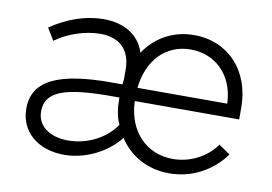

<svg xmlns="http://www.w3.org/2000/svg" viewBox="-62 -624 1030 727"><g transform="rotate(10 452.5 -260.0)"><path d="M223 6C303 6 385 -34 434 -96C475 -33 543 6 627 6C713 6 790 -35 840 -104L796 -134C759 -81 696 -50 631 -50C529 -50 458 -125 452 -234V-241H853V-286C853 -428 762 -526 630 -526C549 -526 482 -487 441 -425C421 -488 365 -526 282 -526C215 -526 144 -502 80 -458L108 -412C156 -447 222 -469 280 -469C355 -469 397 -427 397 -351C397 -345 397 -321 397 -313C396 -310 395 -301 395 -295H350C149 -295 52 -250 52 -142C52 -54 121 6 223 6ZM453 -292C464 -399 531 -470 627 -470C724 -470 794 -399 798 -294V-292ZM410 -142C372 -86 301 -50 229 -50C156 -50 109 -86 109 -141C109 -219 184 -244 362 -244H392C392 -210 395 -173 410 -142Z"/></g></svg>

Font: Fixel Text Light
Style: Regular
Weight: 300
Width: 4
Designer: AlfaBravo + MacPaw
Foundry: Kyrylo Tkachov, Marchela Mozhyna, Serhii Makarenko, Maria Weinstein, Zakhar Kryvoshyya
Version: Version 1.211